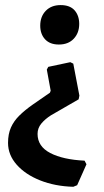

<svg xmlns="http://www.w3.org/2000/svg" viewBox="-20 -493 409 755"><path d="M268.1 241.5Q196.3 239.5 138 216.4Q79.8 193.3 45.7 154.7Q11.6 116.1 11.6 68.9Q11.6 34.1 23 8.4Q34.4 -17.2 56 -38.5Q77.6 -59.8 108 -81.2Q138.3 -102.6 176.3 -128.5L179.3 -136.2L164.1 -219.4L169.8 -230.1L256.5 -248.5L268.2 -242.7L292.2 -116.8L289.2 -102.4L180.2 -39.5Q157.2 -24.8 142.4 -7Q127.7 10.9 127.7 33.5Q127.7 82.7 177.6 108.7Q227.5 134.7 312.6 138.8L320 153L283.4 235.3ZM211.5 -317.9Q176.2 -317.9 157.2 -338.5Q138.2 -359.2 138.2 -392.1Q138.2 -428 160 -450.5Q181.7 -473 218.4 -473Q255 -473 273.3 -452.4Q291.5 -431.7 291.5 -398.9Q291.5 -363.5 270 -340.7Q248.6 -317.9 211.5 -317.9Z"/></svg>

Font: Alegreya
Style: Regular
Weight: 400
Designer: Juan Pablo del Peral
Foundry: Huerta Tipografica
Version: Version 2.009